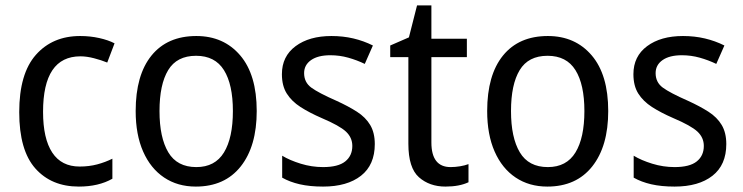

<svg xmlns="http://www.w3.org/2000/svg" viewBox="-20 -679 2743 709"><path d="M271 10Q170 10 110.5 -57Q51 -124 51 -265Q51 -407 112.5 -476.5Q174 -546 276 -546Q313 -546 346.5 -538.5Q380 -531 403 -519L376 -448Q354 -457 327 -464Q300 -471 277 -471Q139 -471 139 -266Q139 -167 173 -115.5Q207 -64 274 -64Q309 -64 339 -72Q369 -80 395 -93V-19Q344 10 271 10Z M928 -269Q928 -139 869 -64.5Q810 10 703 10Q636 10 586 -23.5Q536 -57 508.5 -119.5Q481 -182 481 -269Q481 -402 539.5 -474Q598 -546 705 -546Q806 -546 867 -474.5Q928 -403 928 -269ZM569 -269Q569 -171 601.5 -116.5Q634 -62 705 -62Q774 -62 807 -116Q840 -170 840 -269Q840 -367 807 -420Q774 -473 704 -473Q633 -473 601 -420Q569 -367 569 -269Z M1364 -147Q1364 -70 1313 -30Q1262 10 1173 10Q1124 10 1087 1.5Q1050 -7 1022 -23V-104Q1050 -87 1090.5 -74.5Q1131 -62 1173 -62Q1229 -62 1255 -83Q1281 -104 1281 -140Q1281 -171 1257.5 -193Q1234 -215 1168 -243Q1122 -263 1089.5 -284Q1057 -305 1039 -333.5Q1021 -362 1021 -405Q1021 -471 1071.5 -508.5Q1122 -546 1204 -546Q1247 -546 1285 -537Q1323 -528 1357 -511L1327 -443Q1298 -457 1266 -466Q1234 -475 1200 -475Q1154 -475 1128.5 -457Q1103 -439 1103 -409Q1103 -375 1129.5 -355.5Q1156 -336 1222 -307Q1266 -287 1298 -266.5Q1330 -246 1347 -217.5Q1364 -189 1364 -147Z M1644 -62Q1661 -62 1679 -65Q1697 -68 1710 -73V-6Q1676 10 1625 10Q1566 10 1527 -24.5Q1488 -59 1488 -148V-468H1421V-511L1490 -541L1520 -659H1573V-536H1704V-468H1573V-153Q1573 -62 1644 -62Z M2226 -269Q2226 -139 2167 -64.5Q2108 10 2001 10Q1934 10 1884 -23.5Q1834 -57 1806.5 -119.5Q1779 -182 1779 -269Q1779 -402 1837.5 -474Q1896 -546 2003 -546Q2104 -546 2165 -474.5Q2226 -403 2226 -269ZM1867 -269Q1867 -171 1899.5 -116.5Q1932 -62 2003 -62Q2072 -62 2105 -116Q2138 -170 2138 -269Q2138 -367 2105 -420Q2072 -473 2002 -473Q1931 -473 1899 -420Q1867 -367 1867 -269Z M2662 -147Q2662 -70 2611 -30Q2560 10 2471 10Q2422 10 2385 1.5Q2348 -7 2320 -23V-104Q2348 -87 2388.5 -74.5Q2429 -62 2471 -62Q2527 -62 2553 -83Q2579 -104 2579 -140Q2579 -171 2555.5 -193Q2532 -215 2466 -243Q2420 -263 2387.5 -284Q2355 -305 2337 -333.5Q2319 -362 2319 -405Q2319 -471 2369.5 -508.5Q2420 -546 2502 -546Q2545 -546 2583 -537Q2621 -528 2655 -511L2625 -443Q2596 -457 2564 -466Q2532 -475 2498 -475Q2452 -475 2426.5 -457Q2401 -439 2401 -409Q2401 -375 2427.5 -355.5Q2454 -336 2520 -307Q2564 -287 2596 -266.5Q2628 -246 2645 -217.5Q2662 -189 2662 -147Z"/></svg>

Font: Noto Sans Tamil SemiCondensed
Style: Regular
Weight: 400
Width: 4
Designer: Jelle Bosma - Monotype Design Team
Foundry: Monotype Imaging Inc.
Version: Version 2.004; ttfautohint (v1.8.4.7-5d5b)